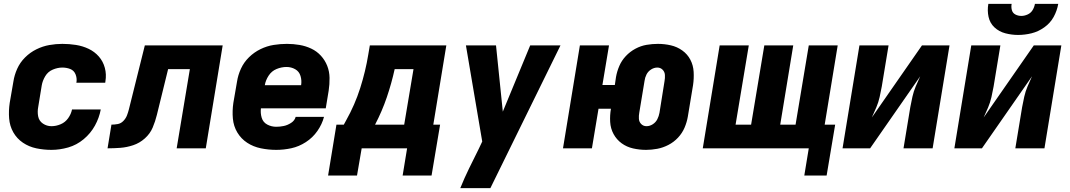

<svg xmlns="http://www.w3.org/2000/svg" viewBox="-20 -764 5512 989"><path d="M245 8Q288 8 331.5 -4.5Q375 -17 411 -47Q447 -77 469 -117Q491 -157 499 -200H351Q346 -176 331 -155Q316 -134 292.5 -124Q269 -114 245 -114Q221 -114 201 -127.5Q181 -141 176.5 -165Q172 -189 177 -214L195 -324Q199 -348 213 -371.5Q227 -395 252 -405.5Q277 -416 301 -416Q323 -416 342 -408.5Q361 -401 369 -381.5Q377 -362 374 -341L373 -338H522Q523 -342 523 -345Q529 -381 520 -414.5Q511 -448 489 -473Q467 -498 436.5 -512.5Q406 -527 371.5 -532.5Q337 -538 301 -538Q268 -538 234 -532Q200 -526 167.5 -510Q135 -494 109 -468Q83 -442 68.5 -409.5Q54 -377 49 -344L30 -234Q24 -194 27 -154.5Q30 -115 48.5 -82.5Q67 -50 98 -29Q129 -8 167 0Q205 8 245 8Z M534 0Q567 0 600 -2.5Q633 -5 666 -16Q699 -27 726 -51Q753 -75 766.5 -107Q780 -139 788 -172L846 -408H958L890 0H1040L1127 -530H726L644 -201Q640 -185 634 -169.5Q628 -154 615.5 -141Q603 -128 586.5 -125Q570 -122 554 -122Z M1403 8Q1442 8 1481 -0.5Q1520 -9 1555.5 -32Q1591 -55 1615 -89.5Q1639 -124 1649 -162H1503Q1498 -143 1479.5 -131Q1461 -119 1441.5 -115Q1422 -111 1403 -111Q1378 -111 1356.5 -122.5Q1335 -134 1328 -157.5Q1321 -181 1324 -206H1658L1673 -297Q1678 -330 1677.5 -363Q1677 -396 1665.5 -425Q1654 -454 1633 -477Q1612 -500 1583.5 -513.5Q1555 -527 1523 -532.5Q1491 -538 1458 -538Q1424 -538 1389.5 -532.5Q1355 -527 1322 -511Q1289 -495 1262.5 -469Q1236 -443 1221 -410Q1206 -377 1201 -344L1182 -234Q1176 -193 1179.5 -153.5Q1183 -114 1202.5 -81.5Q1222 -49 1253.5 -28.5Q1285 -8 1324 0Q1363 8 1403 8ZM1344 -325Q1348 -350 1363.5 -374Q1379 -398 1404.5 -408.5Q1430 -419 1456 -419Q1480 -419 1500.5 -407.5Q1521 -396 1528 -372.5Q1535 -349 1531 -325Z M2054 140H2203L2247 -122H2212L2279 -530H1885L1877 -483Q1863 -397 1835.5 -310.5Q1808 -224 1763 -144L1751 -122H1713L1693 0H2077ZM1912 -122Q1948 -191 1972.5 -263Q1997 -335 2013 -408H2110L2062 -122ZM1670 140H1819L1843 0H1693Z M2351 205H2506L2867 -530H2711L2570 -189L2535 -530H2380L2464 -35L2446 3Q2421 53 2396.5 103Q2372 153 2351 205Z M3308 8Q3336 8 3365.5 2.5Q3395 -3 3423 -17.5Q3451 -32 3472.5 -55Q3494 -78 3506 -106Q3518 -134 3523 -163L3550 -326Q3555 -360 3553 -394Q3551 -428 3536 -456.5Q3521 -485 3494.5 -504Q3468 -523 3435.5 -530.5Q3403 -538 3369 -538Q3340 -538 3310.5 -533Q3281 -528 3253 -513Q3225 -498 3203.5 -475Q3182 -452 3170 -424Q3158 -396 3153 -367L3147 -326H3083L3117 -530H2967L2880 0H3029L3063 -204H3127Q3121 -170 3123 -136Q3125 -102 3140.5 -73.5Q3156 -45 3182 -26Q3208 -7 3241 0.5Q3274 8 3308 8ZM3310 -114Q3294 -114 3283 -125Q3272 -136 3271 -152Q3270 -168 3273 -184L3300 -347Q3302 -364 3310 -380Q3318 -396 3333.5 -406Q3349 -416 3366 -416Q3382 -416 3393 -405Q3404 -394 3405 -378Q3406 -362 3403 -346L3377 -183Q3374 -166 3366 -150Q3358 -134 3342.5 -124Q3327 -114 3310 -114Z M4123 140H4238L4282 -122H4228L4295 -530H4146L4078 -122H3999L4066 -530H3917L3849 -122H3769L3837 -530H3687L3600 0H4146Z M4320 0H4462L4720 -371Q4708 -345 4697 -319Q4686 -293 4680 -266Q4674 -239 4669 -212L4634 0H4784L4871 -530H4729L4471 -159Q4483 -185 4494 -211Q4505 -237 4511 -264Q4517 -291 4522 -318L4557 -530H4407Z M4896 0H5038L5296 -371Q5284 -345 5273 -319Q5262 -293 5256 -266Q5250 -239 5245 -212L5210 0H5360L5447 -530H5305L5047 -159Q5059 -185 5070 -211Q5081 -237 5087 -264Q5093 -291 5098 -318L5133 -530H4983ZM5224 -584Q5259 -584 5293.5 -592.5Q5328 -601 5359 -623Q5390 -645 5407.5 -677Q5425 -709 5431 -744H5311Q5308 -727 5299 -712Q5290 -697 5273.5 -689.5Q5257 -682 5241 -682Q5224 -682 5210 -689.5Q5196 -697 5192 -712.5Q5188 -728 5191 -744H5071Q5065 -710 5072 -677.5Q5079 -645 5102.5 -623Q5126 -601 5158.5 -592.5Q5191 -584 5224 -584Z"/></svg>

Font: Iosevka Sparkle Heavy Oblique
Style: Regular
Weight: 900
Italic angle: -9°
Designer: Belleve Invis
Foundry: Belleve Invis
Version: Version 4.5.0; ttfautohint (v1.8.3)